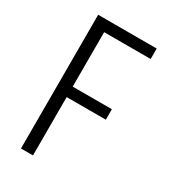

<svg xmlns="http://www.w3.org/2000/svg" viewBox="-172 -774 756 858"><g transform="rotate(30 205.5 -345.0)"><path d="M77 0V-690H379V-636H139V-355H341V-301H139V0Z"/></g></svg>

Font: Radio Canada Condensed Light
Style: Regular
Weight: 300
Width: 3
Designer: Charles Daoud, Etienne Aubert Bonn, Alexandre Saumier Demers, Jacques Le Bailly
Foundry: Radio-Canada
Version: Version 2.104; ttfautohint (v1.8.4.7-5d5b);gftools[0.9.28.de